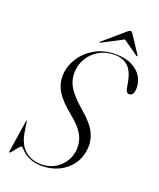

<svg xmlns="http://www.w3.org/2000/svg" viewBox="-157 -955 878 1061"><g transform="rotate(20 282.0 -424.5)"><path d="M219 10Q181 10 155.5 0.5Q130 -9 114.5 -21.2Q99 -33.5 90.5 -43Q82 -52.5 78 -52.5Q72.5 -52.5 61.5 -39.2Q50.5 -26 40.2 -12.5Q30 1 26 1Q22.5 1 23 -5L52 -192.5Q53 -197 54.5 -197Q56.5 -197 56.5 -193L64.5 -141.5Q74.5 -67.5 113.5 -32.5Q152.5 2.5 210.5 2.5Q255.5 2.5 290.2 -17.2Q325 -37 345.8 -69.8Q366.5 -102.5 369 -141.5Q372.5 -186.5 351.2 -226Q330 -265.5 273.5 -311Q207 -364.5 180.5 -408.5Q154 -452.5 156.5 -505.5Q159 -556 188.8 -603Q218.5 -650 270.8 -680.2Q323 -710.5 392.5 -710.5Q450.5 -710.5 489.2 -690.5Q528 -670.5 546.8 -638.5Q565.5 -606.5 564 -569.5Q562.5 -527.5 536 -527.5Q519 -527.5 514 -554.5L506.5 -595.5Q495 -652.5 465.2 -678.8Q435.5 -705 389 -705Q337.5 -705 298.5 -682.8Q259.5 -660.5 236.8 -623.8Q214 -587 212 -543.5Q209 -495 234 -453.2Q259 -411.5 320 -359.5Q384.5 -305 406.5 -261.2Q428.5 -217.5 425 -172.5Q421 -115 391.8 -74Q362.5 -33 317.2 -11.5Q272 10 219 10ZM506.5 -739.5Q504 -738 500.5 -741.5L411.5 -804.5L291.5 -741.5Q286 -738 284.5 -739.5Q283 -741.5 287.5 -746L406 -848Q418.5 -859 425.5 -859Q432.5 -859 439.5 -848L506.5 -746Q509 -741.5 506.5 -739.5Z"/></g></svg>

Font: Fraunces 144pt Light
Style: Italic
Weight: 300
Italic angle: -16°
Version: Version 1.000;[0bf87f6ff]